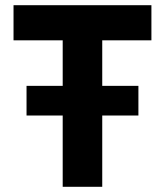

<svg xmlns="http://www.w3.org/2000/svg" viewBox="-20 -718 634 738"><path d="M373 -274H512V-388H373V-563H562V-698H32V-563H221V-388H82V-274H221V0H373Z"/></svg>

Font: Braiins Sans
Style: Bold
Weight: 700
Designer: Mike Abbink, Paul van der Laan, Pieter van Rosmalen, Jiri Chlebus, Lubos Buracinsky
Foundry: Bold Monday, Sudetype
Version: Version 1.000;hotconv 1.0.109;makeotfexe 2.5.65596